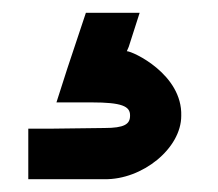

<svg xmlns="http://www.w3.org/2000/svg" viewBox="-20 -60 340 300"><path d="M105.2 -13 114.2 -40H198.2L181.2 13L178.2 20C187.2 20 265.2 56 263.2 121C263.2 172 202.2 221 143.2 220H63.2H24.2V141H63.2L143.2 140C174.2 140 183.2 134 183.2 121V120C183.2 106 170.2 100 123.2 100H83.2H68.2L85.2 47Z"/></svg>

Font: Nordica Plus
Style: NordicaClassicLtExt
Weight: 300
Version: Version 1.01